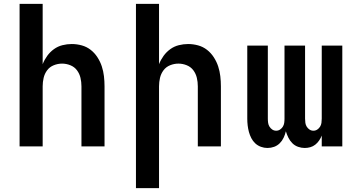

<svg xmlns="http://www.w3.org/2000/svg" viewBox="-20 -755 1840 990"><path d="M81 0V-735H200V-424Q209 -447 223.5 -467Q238 -487 258 -501.5Q278 -516 302 -522Q326 -528 350 -528Q376 -528 401.5 -521Q427 -514 447.5 -498Q468 -482 482.5 -459.5Q497 -437 505 -412.5Q513 -388 516 -362Q519 -336 519 -310V0H400V-310Q400 -332 395 -353.5Q390 -375 377 -392.5Q364 -410 343 -418.5Q322 -427 300 -427Q278 -427 257 -418.5Q236 -410 223 -392.5Q210 -375 205 -353.5Q200 -332 200 -310V0Z M681 215V-735H800V-424Q809 -447 823.5 -467Q838 -487 858 -501.5Q878 -516 902 -522Q926 -528 950 -528Q976 -528 1001.5 -521Q1027 -514 1047.5 -498Q1068 -482 1082.5 -459.5Q1097 -437 1105 -412.5Q1113 -388 1116 -362Q1119 -336 1119 -310V0H1000V-310Q1000 -332 995 -353.5Q990 -375 977 -392.5Q964 -410 943 -418.5Q922 -427 900 -427Q878 -427 857 -418.5Q836 -410 823 -392.5Q810 -375 805 -353.5Q800 -332 800 -310V215Z M1551 8Q1534 8 1517 2Q1500 -4 1487.5 -16.5Q1475 -29 1467 -45Q1459 -61 1454 -78Q1450 -61 1442.5 -45Q1435 -29 1422.5 -16.5Q1410 -4 1393.5 2Q1377 8 1359 8Q1342 8 1325.5 2Q1309 -4 1296.5 -15.5Q1284 -27 1276 -42.5Q1268 -58 1263.5 -74.5Q1259 -91 1257 -108.5Q1255 -126 1255 -143V-520H1361V-143Q1361 -132 1362.5 -121.5Q1364 -111 1369.5 -102Q1375 -93 1384 -87Q1393 -81 1404 -81Q1415 -81 1424 -87Q1433 -93 1438.5 -102Q1444 -111 1445.5 -121.5Q1447 -132 1447 -143V-520H1553V-143Q1553 -132 1554.5 -121.5Q1556 -111 1561.5 -102Q1567 -93 1576 -87Q1585 -81 1596 -81Q1607 -81 1616 -87Q1625 -93 1630.5 -102Q1636 -111 1637.5 -121.5Q1639 -132 1639 -143V-520H1745V0H1639V-56Q1634 -43 1625.5 -30.5Q1617 -18 1605.5 -9Q1594 0 1580 4Q1566 8 1551 8Z"/></svg>

Font: Iosevka Extended
Style: Bold
Weight: 700
Width: 7
Monospace: yes
Designer: Belleve Invis
Foundry: Belleve Invis
Version: Version 32.5.0; ttfautohint (v1.8.4)